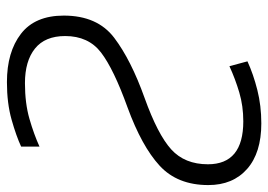

<svg xmlns="http://www.w3.org/2000/svg" viewBox="-130 -634 774 554"><g transform="rotate(90 257.0 -357.0)"><path d="M217 10Q278 10 325.5 -3.5Q373 -17 403 -31V-84Q368 -68 323 -55Q278 -42 220 -42Q156 -42 120 -71Q84 -100 84 -158Q84 -225 131.5 -261.5Q179 -298 290 -338Q402 -379 458 -430.5Q514 -482 514 -571Q514 -642 467.5 -683Q421 -724 336 -724Q285 -724 239.5 -712.5Q194 -701 157 -684L171 -632Q208 -649 247 -660.5Q286 -672 330 -672Q454 -672 454 -570Q454 -503 411 -464Q368 -425 262 -387Q153 -348 89 -299.5Q25 -251 25 -154Q25 -71 77.5 -30.5Q130 10 217 10Z"/></g></svg>

Font: Noto Sans UI Light
Style: Italic
Weight: 300
Italic angle: -12°
Designer: Monotype Design Team
Foundry: Monotype Imaging Inc.
Version: Version 1.901